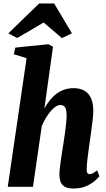

<svg xmlns="http://www.w3.org/2000/svg" viewBox="-20 -1071 610 1101"><path d="M401.5 10Q366 10 348.5 -2.2Q331 -14.5 325.8 -33.2Q320.5 -52 320.5 -71Q320.5 -82 322.2 -98Q324 -114 326.5 -133.8Q329 -153.5 332.2 -174.8Q335.5 -196 338.5 -216Q339.5 -221.5 343.2 -244.5Q347 -267.5 351.2 -298.5Q355.5 -329.5 358.8 -359Q362 -388.5 362 -407Q362 -431 358.2 -444.2Q354.5 -457.5 346.5 -463.2Q338.5 -469 325 -469Q314 -469 300.5 -460.5Q287 -452 272.8 -435.8Q258.5 -419.5 244.8 -397.5Q231 -375.5 219.5 -348L169 0H24.5L132.5 -737.5L59 -760L68 -798L257.5 -817.5L284 -803L234.5 -449Q249.5 -476 267 -497.5Q284.5 -519 305 -534Q325.5 -549 349.5 -557.2Q373.5 -565.5 401.5 -565.5Q437 -565.5 462.2 -552Q487.5 -538.5 501.2 -509.5Q515 -480.5 515 -433.5Q515 -414.5 511 -380.5Q507 -346.5 502 -310.2Q497 -274 493 -247Q490.5 -228.5 487.8 -208.2Q485 -188 482.5 -168.2Q480 -148.5 478.5 -131Q477 -113.5 477 -100Q477 -82 482.5 -77.2Q488 -72.5 494.5 -72.5Q503 -72.5 512 -77.2Q521 -82 537 -94.5L550 -60.5Q545 -53 526 -35.8Q507 -18.5 476 -4.2Q445 10 401.5 10ZM28 -880 204.5 -1051H290.5L392.5 -880L335 -852.5Q309 -874.5 282.8 -897.2Q256.5 -920 230 -942Q192.5 -919.5 154.2 -897Q116 -874.5 78 -853Z"/></svg>

Font: Merriweather 24pt SemiCondensed Black
Style: Italic
Weight: 900
Width: 4
Italic angle: -7.8°
Designer: Eben Sorkin
Foundry: Eben Sorkin
Version: Version 2.101